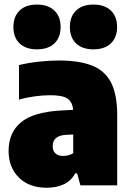

<svg xmlns="http://www.w3.org/2000/svg" viewBox="-20 -830 586 860"><path d="M190 11Q110.5 11 64.5 -34.8Q18.5 -80.5 18.5 -154Q18.5 -235 72.8 -281.2Q127 -327.5 251.5 -335L307.5 -338Q304.5 -373.5 282.2 -388.5Q260 -403.5 204.5 -403.5Q173.5 -403.5 136.2 -398.5Q99 -393.5 65 -384V-538.5Q106 -548.5 154 -553.8Q202 -559 244 -559Q336 -559 393.5 -535.8Q451 -512.5 478 -459Q505 -405.5 505 -314V0H340L325.5 -53.5H317Q297 -18 263.8 -3.5Q230.5 11 190 11ZM216 -175Q216 -154 228.5 -142.8Q241 -131.5 262.5 -131.5Q273 -131.5 285 -134.2Q297 -137 308 -144V-227.5L275 -226Q216 -222.5 216 -175ZM398.5 -609Q348.5 -609 320.8 -635.5Q293 -662 293 -709Q293 -756 320.8 -782.8Q348.5 -809.5 398.5 -809.5Q448.5 -809.5 476.5 -782.8Q504.5 -756 504.5 -709Q504.5 -662 476.5 -635.5Q448.5 -609 398.5 -609ZM145.5 -609Q95.5 -609 67.8 -635.5Q40 -662 40 -709Q40 -756 67.8 -782.8Q95.5 -809.5 145.5 -809.5Q195.5 -809.5 223.5 -782.8Q251.5 -756 251.5 -709Q251.5 -662 223.5 -635.5Q195.5 -609 145.5 -609Z"/></svg>

Font: Encode Sans Semi Condensed Black
Style: Regular
Weight: 900
Width: 4
Designer: Multiple Designers
Foundry: Impallari Type
Version: Version 3.000; ttfautohint (v1.8.3) -l 8 -r 50 -G 200 -x 14 